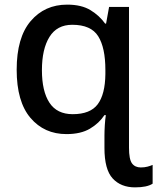

<svg xmlns="http://www.w3.org/2000/svg" viewBox="-20 -569 679 829"><path d="M270 -549Q332 -549 371 -525Q410 -501 434 -467H438L451 -539H537V69Q537 119 550 136.5Q563 154 588 154Q604 154 617 150.5Q630 147 639 143V224Q615 240 563 240Q502 240 466.5 201.5Q431 163 431 70V16Q431 -3 432.5 -28Q434 -53 437 -72H431Q408 -37 368.5 -13.5Q329 10 267 10Q171 10 111.5 -60Q52 -130 52 -268Q52 -407 112.5 -478Q173 -549 270 -549ZM292 -462Q226 -462 193.5 -409.5Q161 -357 161 -266Q161 -175 193.5 -125.5Q226 -76 294 -76Q370 -76 402 -119Q434 -162 435 -249V-267Q435 -363 404 -412.5Q373 -462 292 -462Z"/></svg>

Font: Noto Sans Medium
Style: Regular
Weight: 500
Designer: Monotype Design Team
Foundry: Monotype Imaging Inc.
Version: Version 2.007